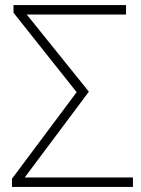

<svg xmlns="http://www.w3.org/2000/svg" viewBox="-20 -734 555 754"><path d="M27 0V-32L281 -372L33 -684V-714H475V-677H85L329 -374L77 -37H502V0Z"/></svg>

Font: Noto Sans Disp ExtLt
Style: Regular
Weight: 200
Designer: Monotype Design Team
Foundry: Monotype Imaging Inc.
Version: Version 2.000;GOOG;noto-source:20170915:90ef993387c0